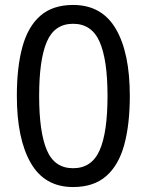

<svg xmlns="http://www.w3.org/2000/svg" viewBox="-20 -745 591 775"><path d="M275 10Q160 10 104 -87.5Q48 -185 48 -358Q48 -474 70.5 -556Q93 -638 143 -681.5Q193 -725 275 -725Q391 -725 447.5 -628.5Q504 -532 504 -358Q504 -243 481.5 -160.5Q459 -78 408.5 -34Q358 10 275 10ZM275 -66Q350 -66 382 -138Q414 -210 414 -358Q414 -504 382 -576.5Q350 -649 275 -649Q200 -649 169 -576.5Q138 -504 138 -358Q138 -212 169 -139Q200 -66 275 -66Z"/></svg>

Font: utamil15
Style: Book
Weight: 400
Designer: Jelle Bosma - Monotype Design Team
Foundry: Monotype Imaging Inc.
Version: Version 2.003